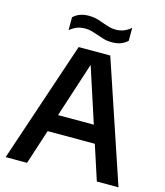

<svg xmlns="http://www.w3.org/2000/svg" viewBox="-133 -1034 977 1135"><g transform="rotate(15 355.0 -467.0)"><path d="M9.5 0 258 -740H451.5L700 0H567.5L346 -680.5H361.5L140.5 0ZM166.5 -212.5 195.5 -320H513.5L542.5 -212.5ZM437.5 -818Q411.5 -818 389.5 -824.5Q367.5 -831 346.5 -838.5Q327.5 -845.5 308.5 -850.8Q289.5 -856 269.5 -856Q240 -856 218.2 -847.5Q196.5 -839 174.5 -821V-900Q193 -917.5 216.2 -926Q239.5 -934.5 271.5 -934.5Q297.5 -934.5 319.8 -928.2Q342 -922 362.5 -914Q382 -907.5 400.8 -901.8Q419.5 -896 439.5 -896Q469 -896 491 -904.8Q513 -913.5 534.5 -931.5V-852.5Q516 -835 492.8 -826.5Q469.5 -818 437.5 -818Z"/></g></svg>

Font: Encode Sans SC SemiBold
Style: Regular
Weight: 600
Version: Version 3.002